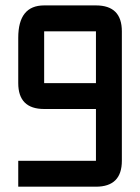

<svg xmlns="http://www.w3.org/2000/svg" viewBox="-20 -704 528 724"><path d="M341.8 0H48.8V-97.7H341.8V-293H146.5Q48.8 -293 48.8 -390.6V-561.5Q48.8 -683.6 146.5 -683.6H341.8Q439.5 -683.6 439.5 -585.9V-97.7Q439.5 0 341.8 0ZM146.5 -390.6H341.8V-585.9H146.5Z"/></svg>

Font: BabelStone Runic Norn
Style: Regular
Weight: 400
Designer: Andrew West
Foundry: BabelStone
Version: Version 3.002 March 14, 2022